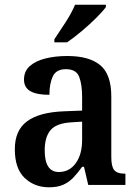

<svg xmlns="http://www.w3.org/2000/svg" viewBox="-20 -786 586 816"><path d="M188 10Q127 10 85 -29.5Q43 -69 43 -152Q43 -232 95 -270.5Q147 -309 252 -313L329 -316V-373Q329 -427 316.5 -459.5Q304 -492 260 -492Q219 -492 204.5 -461.5Q190 -431 190 -383Q136 -383 109 -398.5Q82 -414 82 -448Q82 -483 106.5 -505Q131 -527 173 -537.5Q215 -548 266 -548Q359 -548 406 -509Q453 -470 453 -376V-119Q453 -78 465.5 -63Q478 -48 509 -48H513V0H355L337 -77H329Q309 -49 290.5 -30Q272 -11 248 -0.5Q224 10 188 10ZM230 -55Q275 -55 302 -92.5Q329 -130 329 -191V-269L282 -266Q219 -262 194.5 -232.5Q170 -203 170 -147Q170 -55 230 -55ZM211 -619Q232 -650 258.5 -691Q285 -732 299 -766H430V-756Q418 -739 389.5 -710.5Q361 -682 327 -653.5Q293 -625 265 -606H211Z"/></svg>

Font: Noto Serif Thai SemiCondensed SemiBold
Style: Regular
Weight: 600
Width: 4
Designer: Monotype Design Team
Foundry: Monotype Imaging Inc.
Version: Version 2.002; ttfautohint (v1.8.4.7-5d5b)